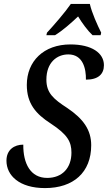

<svg xmlns="http://www.w3.org/2000/svg" viewBox="-20 -951 551 981"><path d="M220 -784 217 -771H261C300 -795 341 -831 379 -867C399 -834 428 -794 453 -771H494L497 -784C478 -822 449 -886 439 -931H342C311 -886 255 -822 220 -784ZM210 10C355 10 446 -70 446 -209C446 -286 407 -343 324 -399C253 -445 217 -476 217 -544C217 -632 271 -673 329 -673C404 -673 420 -600 419 -544C483 -544 511 -573 511 -618C511 -680 449 -724 340 -724C203 -724 117 -638 117 -517C117 -422 163 -369 239 -320C326 -263 345 -226 345 -171C345 -93 298 -42 221 -42C136 -42 98 -115 99 -212C53 -212 13 -186 13 -130C13 -54 79 10 210 10Z"/></svg>

Font: Noto Serif Condensed Medium
Style: Italic
Weight: 500
Width: 3
Italic angle: -12°
Designer: Monotype Design Team
Foundry: Monotype Imaging Inc.
Version: Version 2.013